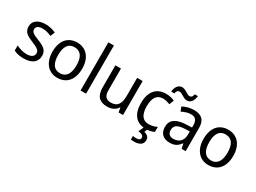

<svg xmlns="http://www.w3.org/2000/svg" viewBox="-49 -1572 3503 2623"><g transform="rotate(30 1702.5 -260.0)"><path d="M410 -148C410 -234 355 -269 259 -307C163 -345 132 -364 132 -409C132 -449 167 -474 233 -474C281 -474 328 -459 371 -440L400 -510C352 -532 299 -546 238 -546C124 -546 48 -495 48 -404C48 -316 105 -284 202 -244C301 -204 326 -180 326 -140C326 -92 291 -61 210 -61C151 -61 90 -83 49 -104V-24C88 -2 137 10 208 10C333 10 410 -44 410 -148Z M972 -269C972 -446 875 -546 738 -546C593 -546 503 -446 503 -269C503 -91 601 10 735 10C880 10 972 -91 972 -269ZM593 -269C593 -396 636 -472 736 -472C837 -472 882 -396 882 -269C882 -142 837 -63 737 -63C637 -63 593 -142 593 -269Z M1188 0V-760H1101V0Z M1771 -536H1684V-257C1684 -132 1648 -63 1539 -63C1464 -63 1429 -105 1429 -191V-536H1341V-185C1341 -49 1404 10 1524 10C1589 10 1651 -15 1684 -71H1688L1701 0H1771Z M1991 -266C1991 -400 2038 -469 2136 -469C2171 -469 2215 -456 2246 -444L2273 -517C2242 -533 2190 -546 2138 -546C2002 -546 1901 -463 1901 -265C1901 -90 1981 -4 2100 8L2064 86C2113 93 2149 106 2149 141C2149 174 2125 185 2082 185C2064 185 2043 183 2031 180V235C2042 238 2060 240 2080 240C2173 240 2219 203 2219 139C2219 88 2182 64 2138 53L2157 9C2202 7 2234 -3 2264 -19V-97C2228 -80 2187 -66 2132 -66C2039 -66 1991 -137 1991 -266Z M2528 -735H2479C2470 -696 2456 -677 2428 -677C2388 -677 2340 -734 2285 -734C2225 -734 2188 -685 2180 -606H2230C2238 -645 2252 -664 2281 -664C2322 -664 2371 -607 2424 -607C2483 -607 2520 -657 2528 -735ZM2576 -545C2509 -545 2447 -524 2402 -499L2429 -433C2471 -454 2519 -474 2571 -474C2636 -474 2673 -444 2673 -355V-323L2588 -320C2424 -314 2347 -256 2347 -149C2347 -40 2415 10 2506 10C2591 10 2631 -17 2675 -76H2679L2696 0H2759V-365C2759 -490 2699 -545 2576 -545ZM2673 -262V-214C2673 -110 2610 -61 2527 -61C2474 -61 2437 -88 2437 -148C2437 -216 2477 -254 2600 -259Z M3355 -269C3355 -446 3258 -546 3121 -546C2976 -546 2886 -446 2886 -269C2886 -91 2984 10 3118 10C3263 10 3355 -91 3355 -269ZM2976 -269C2976 -396 3019 -472 3119 -472C3220 -472 3265 -396 3265 -269C3265 -142 3220 -63 3120 -63C3020 -63 2976 -142 2976 -269Z"/></g></svg>

Font: Noto Sans Thai
Style: Regular
Weight: 400
Designer: Monotype Design Team
Foundry: Monotype Imaging Inc.
Version: Version 1.901